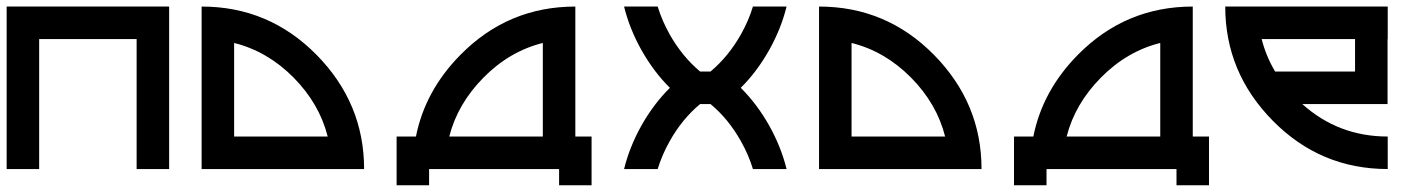

<svg xmlns="http://www.w3.org/2000/svg" viewBox="-20 -508 4288 577"><path d="M97.7 -390.6V0H0V-488.3H488.3V0H390.6V-390.6Z M683.6 -97.7H964.8Q939.9 -196.3 862.3 -274.9Q783.7 -354 683.6 -378.9ZM585.9 0V-488.3Q788.1 -488.3 931.2 -343.3Q1074.2 -198.2 1074.2 0Z M1611.3 -378.9Q1511.2 -354 1433.1 -274.9Q1355 -195.8 1330.1 -97.7H1611.3ZM1230 -97.7Q1257.3 -235.4 1363.8 -343.3Q1506.8 -488.3 1709 -488.3V-97.7H1757.8V48.8H1660.2V0H1269.5V48.8H1171.9V-97.7Z M2115.2 -293Q2169.4 -338.4 2207 -405.3Q2230 -446.3 2242.7 -488.3H2343.8Q2327.6 -422.4 2292 -358.4Q2253.9 -291 2206.1 -244.1Q2254.9 -195.8 2292 -129.9Q2327.6 -65.9 2343.8 0H2242.7Q2230 -42 2207 -83Q2169.4 -150.4 2115.2 -195.3H2084Q2029.8 -150.4 1992.2 -83Q1969.2 -42 1956.5 0H1855.5Q1871.6 -65.9 1907.2 -129.9Q1944.3 -195.8 1993.2 -244.1Q1945.3 -291 1907.2 -358.4Q1871.6 -422.4 1855.5 -488.3H1956.5Q1969.2 -446.3 1992.2 -405.3Q2029.8 -338.4 2084 -293Z M2539.1 -97.7H2820.3Q2795.4 -196.3 2717.8 -274.9Q2639.2 -354 2539.1 -378.9ZM2441.4 0V-488.3Q2643.6 -488.3 2786.6 -343.3Q2929.7 -198.2 2929.7 0Z M3466.8 -378.9Q3366.7 -354 3288.6 -274.9Q3210.4 -195.8 3185.5 -97.7H3466.8ZM3085.4 -97.7Q3112.8 -235.4 3219.2 -343.3Q3362.3 -488.3 3564.5 -488.3V-97.7H3613.3V48.8H3515.6V0H3125V48.8H3027.3V-97.7Z M4150.4 -390.6V-488.3H3662.1Q3662.1 -290 3805.2 -145Q3948.2 0 4150.4 0V-97.7Q4002.4 -97.7 3893.6 -195.3H4149.9V-390.6ZM4052.2 -293H3812Q3784.7 -338.9 3771.5 -390.6H4052.2Z"/></svg>

Font: Arounder
Style: Regular
Weight: 400
Designer: Maxim Raikov
Foundry: Maxim Raikov
Version: Version 1.00 March 23, 2021, initial release